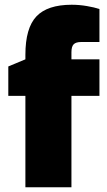

<svg xmlns="http://www.w3.org/2000/svg" viewBox="-20 -789 449 809"><path d="M87 -385H15V-509L87 -539V-558Q87 -671 133.5 -720Q180 -769 282 -769Q314 -769 346 -763.5Q378 -758 399 -751V-612H322Q300 -612 290.5 -602.5Q281 -593 281 -569V-539H399V-385H281V0H87Z"/></svg>

Font: Exo Black
Style: Regular
Weight: 900
Designer: Natanael Gama
Foundry: Natanael Gama
Version: Version 1.500; ttfautohint (v1.6)